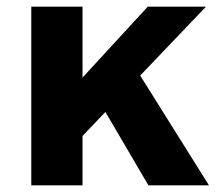

<svg xmlns="http://www.w3.org/2000/svg" viewBox="-20 -557 653 577"><path d="M74 -537H228V0H74ZM424 -537H599L218 -138V-313ZM390 -348 608 0H426L276 -256Z"/></svg>

Font: Alexandria SemiBold
Style: Regular
Weight: 600
Designer: Mohamed Gaber
Foundry: Kief Type Foundry
Version: Version 5.100